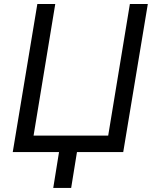

<svg xmlns="http://www.w3.org/2000/svg" viewBox="-20 -747 759 943"><path d="M42.6 0 163.4 -727.3H251.4L144.9 -81H511.4L617.9 -727.3H706L585.2 0H358L329.5 176.1H241.5L269.9 0Z"/></svg>

Font: Inter UI
Style: Italic
Weight: 400
Italic angle: -9.39999°
Designer: Rasmus Andersson
Foundry: rsms
Version: 3.2;8d6f07862